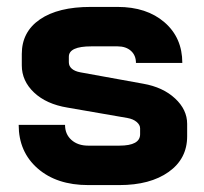

<svg xmlns="http://www.w3.org/2000/svg" viewBox="-20 -527 589 555"><path d="M34 -166H168Q168 -139 186.5 -122.5Q205 -106 235 -106H325Q385 -106 385 -139V-156Q385 -166 375 -174.5Q365 -183 348 -186L175 -216Q114 -226 78.5 -259.5Q43 -293 43 -338V-371Q43 -435 95.5 -471Q148 -507 242 -507H320Q404 -507 455.5 -462.5Q507 -418 507 -345H373Q373 -367 358.5 -380Q344 -393 320 -393H244Q179 -393 179 -363V-347Q179 -336 187.5 -328.5Q196 -321 212 -318L394 -285Q451 -275 486 -242.5Q521 -210 521 -169V-133Q521 -68 467.5 -30Q414 8 325 8H235Q144 8 89 -40Q34 -88 34 -166Z"/></svg>

Font: Stavian Bold
Style: Bold
Weight: 700
Version: Version 1.000; ttfautohint (v1.6)